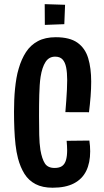

<svg xmlns="http://www.w3.org/2000/svg" viewBox="-20 -881 490 907"><path d="M228.4 5.8Q180.8 5.8 148.1 -11.2Q115.4 -28.2 95.8 -59.4Q76.2 -90.6 65 -133Q57.2 -162.8 53.3 -197.8Q49.4 -232.8 47.8 -272.1Q46.2 -311.4 46.2 -353.2Q46.2 -381 47.3 -408.4Q48.4 -435.8 51 -461.6Q53.6 -487.4 57.7 -511.6Q61.8 -535.8 68.4 -557.2Q81.2 -601.8 102.9 -635.1Q124.6 -668.4 159.2 -686.8Q193.8 -705.2 243.2 -705.2Q309.8 -705.2 346.1 -679.2Q382.4 -653.2 396.6 -606.2Q410.8 -559.2 410.8 -495.4Q410.8 -462.4 408 -426Q405.2 -389.6 400.4 -350.8L288.8 -351.2Q291.2 -380 293.1 -406.3Q295 -432.6 296.2 -457.1Q297.4 -481.6 297.4 -502.8Q297.4 -537.6 292.5 -562.4Q287.6 -587.2 275.4 -600.3Q263.2 -613.4 240.4 -613.4Q211.2 -613.4 195 -588.1Q178.8 -562.8 171.8 -518.4Q169 -500.4 167.6 -478.5Q166.2 -456.6 165.5 -432.9Q164.8 -409.2 164.6 -383.8Q164.4 -358.4 164.4 -332.4Q164.4 -284.2 165.3 -243.5Q166.2 -202.8 170.8 -173.2Q178.2 -130.2 192.1 -108.9Q206 -87.6 237.6 -87.6Q261 -87.6 273.7 -96.9Q286.4 -106.2 291.8 -124.9Q297.2 -143.6 297.2 -171.6Q297.2 -180.8 296.5 -192.4Q295.8 -204 294.8 -215.8L402.2 -217Q404.2 -204 405.1 -190.8Q406 -177.6 406 -165.8Q406 -111.8 387.3 -73.6Q368.6 -35.4 329.3 -14.8Q290 5.8 228.4 5.8ZM191.8 -763.4 191.2 -861.4 287.4 -858.4 283.8 -766.8Z"/></svg>

Font: Truculenta
Style: Regular
Weight: 400
Designer: Ivan Castro, Eva Sanz & Omnibus-Type Team
Foundry: Omnibus-Type
Version: Version 1.002